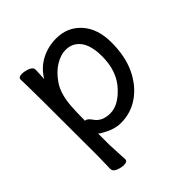

<svg xmlns="http://www.w3.org/2000/svg" viewBox="-181 -624 935 935"><g transform="rotate(-45 286.0 -157.0)"><path d="M444 -272Q444 -371 393 -405Q371 -420 339 -420Q307 -420 270.5 -398.5Q234 -377 203 -332Q172 -287 166 -209Q163 -167 163 -111L162 -110Q162 -109 164 -109Q178 -109 195 -84Q220 -47 276 -47Q332 -47 388 -109Q444 -171 444 -272ZM145 178Q126 178 105 169.5Q84 161 84 144L86 55Q86 -421 83 -472Q83 -488 107 -488Q126 -488 147.5 -479.5Q169 -471 169 -454L166 -393Q195 -442 243 -467Q291 -492 347 -492Q425 -492 474.5 -437Q524 -382 524 -287Q524 -193 492 -124.5Q460 -56 404.5 -16.5Q349 23 279 23Q243 23 206.5 5.5Q170 -12 164 -20V56L169 162Q169 178 145 178Z"/></g></svg>

Font: LXGW WenKai Medium
Style: Regular
Weight: 500
Designer: LXGW / Fontworks Inc.
Foundry: LXGW / Fontworks Inc.
Version: Version 1.501; October 10, 2024